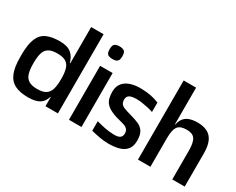

<svg xmlns="http://www.w3.org/2000/svg" viewBox="-117 -1436 2403 1954"><g transform="rotate(30 1084.0 -459.5)"><path d="M296 11Q200 11 140 -19.5Q80 -50 52 -119Q24 -188 24 -302V-332Q24 -453 52 -521.5Q80 -590 140 -618Q200 -646 296 -646Q385 -646 431.5 -607Q478 -568 495 -492.5Q512 -417 512 -308V-290Q512 -181 495 -115Q478 -49 431.5 -19Q385 11 296 11ZM487 -106V-122H502V-106ZM335 -109Q399 -109 434 -130.5Q469 -152 483 -197Q497 -242 497 -311V-324Q497 -394 483.5 -438.5Q470 -483 435 -504.5Q400 -526 335 -526Q270 -526 234.5 -504.5Q199 -483 185.5 -438.5Q172 -394 172 -324V-311Q172 -242 186 -197Q200 -152 235.5 -130.5Q271 -109 335 -109ZM487 -487V-504H502V-487ZM497 0V-930H643V0Z M773 0V-634H920V0ZM846 -756Q825 -756 808 -761Q791 -766 781.5 -781.5Q772 -797 772 -830Q772 -880 793.5 -892.5Q815 -905 847 -905Q878 -905 899.5 -892.5Q921 -880 921 -830Q921 -797 911 -781.5Q901 -766 884 -761Q867 -756 846 -756Z M1243 10Q1192 10 1138 0.5Q1084 -9 1034 -22V-134Q1085 -119 1134.5 -109.5Q1184 -100 1234 -98Q1263 -97 1282.5 -100.5Q1302 -104 1313.5 -112.5Q1325 -121 1330.5 -133.5Q1336 -146 1336 -163Q1336 -182 1330 -195.5Q1324 -209 1313 -218.5Q1302 -228 1287 -234Q1272 -240 1255 -244Q1173 -263 1124 -285.5Q1075 -308 1051 -335.5Q1027 -363 1019.5 -396.5Q1012 -430 1012 -469Q1012 -532 1044.5 -571Q1077 -610 1133.5 -627.5Q1190 -645 1261 -642Q1314 -641 1363.5 -632Q1413 -623 1465 -602V-491Q1437 -501 1401 -509Q1365 -517 1329 -522Q1293 -527 1264 -527Q1230 -527 1206 -521Q1182 -515 1169.5 -500.5Q1157 -486 1156 -460Q1156 -431 1167.5 -413Q1179 -395 1210 -382.5Q1241 -370 1297 -355Q1352 -340 1393.5 -321.5Q1435 -303 1458 -266.5Q1481 -230 1481 -162Q1481 -96 1450.5 -58.5Q1420 -21 1366.5 -5.5Q1313 10 1243 10Z M1584 -930H1730V-442V0H1584ZM1987 -422 2133 -389V0H1987ZM1730 -442Q1730 -515 1754 -556Q1778 -597 1821 -614Q1864 -631 1921 -631Q1990 -631 2037.5 -607Q2085 -583 2109 -530Q2133 -477 2133 -389L1987 -334Q1987 -383 1980.5 -417Q1974 -451 1960 -472Q1946 -493 1922 -502.5Q1898 -512 1863 -512Q1829 -512 1803.5 -504Q1778 -496 1762 -477Q1746 -458 1738 -423Q1730 -388 1730 -334ZM1698 -500H1743L1732 -436L1698 -461Z"/></g></svg>

Font: Matangi Black
Style: Regular
Weight: 900
Designer: Prashant Pant
Foundry: The Graphic Ant
Version: Version 3.002